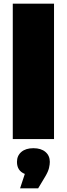

<svg xmlns="http://www.w3.org/2000/svg" viewBox="-20 -762 366 1052"><path d="M50 0V-742H276V0ZM90 270 116 191Q73 174 73 125Q73 91 97 70.5Q121 50 163 50Q205 50 229 70.5Q253 91 253 125Q253 139 248.5 158.5Q244 178 228 205L189 270Z"/></svg>

Font: Montserrat Black
Style: Regular
Weight: 900
Designer: Julieta Ulanovsky
Foundry: Julieta Ulanovsky
Version: Version 9.000; ttfautohint (v1.8.4.7-5d5b)